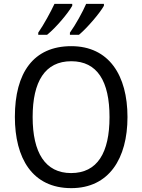

<svg xmlns="http://www.w3.org/2000/svg" viewBox="-20 -964 736 994"><path d="M518 -934V-944H426C409 -904 371 -835 342 -795V-784H389C431 -819 497 -896 518 -934ZM354 -934V-944H262C243 -903 207 -837 178 -795V-784H224C270 -821 332 -895 354 -934ZM640 -358C640 -574 544 -725 349 -725C153 -725 57 -587 57 -359C57 -145 147 10 349 10C544 10 640 -143 640 -358ZM149 -358C149 -542 213 -647 349 -647C484 -647 547 -543 547 -358C547 -173 484 -68 348 -68C214 -68 149 -174 149 -358Z"/></svg>

Font: Noto Sans Thai Looped SemiCondensed
Style: Regular
Weight: 400
Width: 4
Designer: Sasikarn Vongin, Ben Mitchell
Foundry: The Fontpad Ltd
Version: Version 1.001